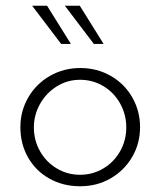

<svg xmlns="http://www.w3.org/2000/svg" viewBox="-20 -641 559 669"><path d="M260 -404Q318 -404 366 -376.5Q414 -349 441 -301.5Q468 -254 468 -198Q468 -141 440.5 -94Q413 -47 365.5 -19.5Q318 8 259 8Q200 8 152.5 -18.5Q105 -45 78 -92Q51 -139 51 -198Q51 -254 78.5 -301.5Q106 -349 154 -376.5Q202 -404 260 -404ZM259 -32Q303 -32 340 -54Q377 -76 398.5 -114Q420 -152 420 -197Q420 -242 398.5 -280.5Q377 -319 340 -341Q303 -363 259 -363Q214 -363 177 -339.5Q140 -316 119 -278Q98 -240 98 -197Q98 -152 119.5 -114Q141 -76 178 -54Q215 -32 259 -32ZM144 -621 227 -488H193L92 -621ZM258 -621 341 -488H307L206 -621Z"/></svg>

Font: Josefin Sans Light
Style: Regular
Weight: 300
Designer: Santiago Orozco
Foundry: Typemade
Version: Version 2.000